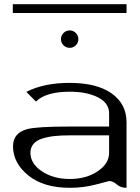

<svg xmlns="http://www.w3.org/2000/svg" viewBox="-20 -895 665 915"><path d="M583 -875V-833H41V-875ZM312.5 -750Q329.1 -750 341.3 -737.8Q353.5 -725.6 353.5 -708Q353.5 -691.4 341.3 -679.2Q329.1 -667 312.5 -667Q294.9 -667 282.7 -679.2Q270.5 -691.4 270.5 -708Q270.5 -725.6 282.7 -737.8Q294.9 -750 312.5 -750ZM583 0Q554.7 0 536.6 -16.1Q518.6 -32.2 500 -32.2Q498 -32.2 438.5 -16.1Q378.9 0 312.5 0Q187.5 0 114.7 -59.1Q42 -118.2 42 -198.2Q42 -260.7 108.4 -279.3Q154.3 -292 312.5 -292H500V-354.5Q500 -404.3 446.8 -431.2Q393.6 -458 312.5 -458Q199.2 -458 151.4 -411.1L105.5 -457Q188.5 -500 311.5 -500Q441.4 -500 512.2 -449.7Q583 -399.4 583 -312.5ZM500 -250H312.5Q270.5 -250 239.3 -246.6Q208 -243.2 180.7 -234.4Q153.3 -225.6 139.2 -208.5Q125 -191.4 125 -167Q125 -115.2 179.7 -78.6Q234.4 -42 312.5 -42Q390.6 -42 445.3 -78.6Q500 -115.2 500 -167Z"/></svg>

Font: okolaks
Style: Regular
Weight: 500
Version: Version 000.6.0